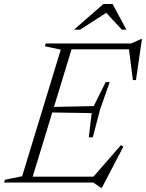

<svg xmlns="http://www.w3.org/2000/svg" viewBox="-45 -886 709 932"><path d="M250 -645 173 -661.5 177 -675H311L105 0H-25L-21 -13.5L62.5 -30.5ZM580 -655 603.5 -646.5H261L270.5 -675H591.5L638.5 -696H644L615 -497.5L600 -497ZM444.5 25.5 407.5 0H64L73.5 -28.5H437.5L399 -17.5L542 -181.5L554 -174.5L449.5 25.5ZM405.5 -219.5H386L400 -337L183.5 -340.5L192 -366.5L410 -371L468 -487.5H487.5L440.5 -353.5ZM314 -742 457 -866.5H501.5L568.5 -742H546.5L464.5 -830.5H481.5L343.5 -742Z"/></svg>

Font: Newsreader 24pt Light
Style: Italic
Weight: 300
Italic angle: -17°
Designer: Hugues Gentile
Foundry: Production Type
Version: Version 1.003